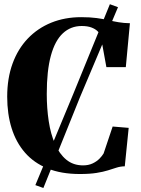

<svg xmlns="http://www.w3.org/2000/svg" viewBox="-20 -836 684 934"><path d="M152 64.5 336 -378 514.5 -815.5 554 -801 369 -363 191 78.5ZM368 10.5Q278 10.5 211.5 -16.5Q145 -43.5 101.5 -93.5Q58 -143.5 36.5 -212.5Q15 -281.5 15 -365.5Q15 -455 41 -526.5Q67 -598 115.2 -648.5Q163.5 -699 229.5 -725.8Q295.5 -752.5 375 -752.5Q418.5 -752.5 449.8 -748.2Q481 -744 506.5 -738Q532 -732 557.2 -727.8Q582.5 -723.5 612 -723L592 -509.5H497.5L470 -660.5Q466 -672.5 455 -683.8Q444 -695 425 -702.2Q406 -709.5 377.5 -709.5Q324 -709.5 285.8 -674Q247.5 -638.5 227.5 -565.2Q207.5 -492 207.5 -379Q207.5 -309.5 217 -246.8Q226.5 -184 247.5 -135.8Q268.5 -87.5 302.2 -59.5Q336 -31.5 384 -31.5Q410.5 -31.5 430.5 -41Q450.5 -50.5 463.8 -64Q477 -77.5 484 -89.5L528 -220.5L606 -214L587 -27Q565.5 -26.5 546.8 -20.5Q528 -14.5 505 -7.2Q482 0 449.5 5.2Q417 10.5 368 10.5Z"/></svg>

Font: Merriweather 96pt ExtraBold
Style: Regular
Weight: 800
Version: Version 2.100